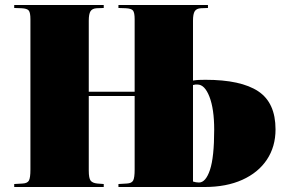

<svg xmlns="http://www.w3.org/2000/svg" viewBox="-20 -750 1150 770"><path d="M37 0V-12L71 -14Q90 -15 96 -26Q102 -37 102 -70V-673Q102 -699 95.5 -707.5Q89 -716 66 -717L37 -718V-730H396V-718L368 -717Q350 -716 343 -705Q336 -694 336 -667V-382H520V-673Q520 -699 513.5 -707.5Q507 -716 484 -717L455 -718V-730H814V-718L786 -717Q768 -716 761 -705Q754 -694 754 -667V-427Q767 -429 778 -429.5Q789 -430 804 -430Q946 -430 1015.5 -384Q1085 -338 1085 -231Q1085 -162 1050.5 -110Q1016 -58 952 -29Q888 0 800 0H455V-12L489 -14Q508 -15 514 -26Q520 -37 520 -70V-365H336V-66Q336 -35 343.5 -25.5Q351 -16 370 -14L396 -12V0ZM754 -22Q766 -18 778 -18Q805 -18 822 -68.5Q839 -119 839 -230Q839 -313 820 -362Q801 -411 772 -411Q767 -411 764 -411Q761 -411 754 -409Z"/></svg>

Font: Literata 72pt Black
Style: Regular
Weight: 900
Designer: Latin by Veronika Burian and Jose Scaglione. Greek by Irene Vlachou. Cyrillic by Vera Evstafieva.
Foundry: TypeTogether
Version: Version 3.002